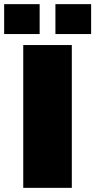

<svg xmlns="http://www.w3.org/2000/svg" viewBox="-38 -905 459 925"><path d="M74 0V-688H308V0ZM-18 -741V-885H153V-741ZM229 -741V-885H401V-741Z"/></svg>

Font: Archivo SemiBold SemiExpanded Black
Style: Regular
Weight: 900
Width: 6
Version: Version 2.001